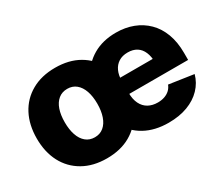

<svg xmlns="http://www.w3.org/2000/svg" viewBox="-102 -785 1182 1029"><g transform="rotate(-30 489.5 -270.0)"><path d="M308.1 10.3Q223.6 10.3 161.9 -24.9Q100.1 -60.1 67.1 -123Q34.2 -186 34.2 -269.5Q34.2 -353.5 67.1 -416.5Q100.1 -479.5 161.9 -514.6Q223.6 -549.8 308.1 -549.8Q393.1 -549.8 454.3 -514.6Q515.6 -479.5 548.8 -416.5Q582 -353.5 582 -269.5Q582 -186 548.8 -123Q515.6 -60.1 454.3 -24.9Q393.1 10.3 308.1 10.3ZM308.1 -120.1Q340.3 -120.1 362.8 -138.9Q385.3 -157.7 397 -191.4Q408.7 -225.1 408.7 -270Q408.7 -315.4 397 -348.9Q385.3 -382.3 362.8 -400.9Q340.3 -419.4 308.1 -419.4Q275.9 -419.4 253.2 -400.9Q230.5 -382.3 219 -349.1Q207.5 -315.9 207.5 -270Q207.5 -225.1 219 -191.4Q230.5 -157.7 253.2 -138.9Q275.9 -120.1 308.1 -120.1ZM689.9 10.3Q605.5 10.3 543.7 -23.7Q481.9 -57.6 449 -120.4Q416 -183.1 416 -269.5Q416 -353 449 -416.3Q481.9 -479.5 542.2 -514.6Q602.5 -549.8 684.1 -549.8Q741.7 -549.8 789.8 -531.5Q837.9 -513.2 873.3 -478Q908.7 -442.9 928 -391.4Q947.3 -339.8 947.3 -272.9V-229.5H475.6V-329.1H866.2L787.1 -305.7Q787.1 -343.3 775.6 -370.4Q764.2 -397.5 741.7 -411.9Q719.2 -426.3 686 -426.3Q652.8 -426.3 629.9 -411.6Q606.9 -397 595 -370.8Q583 -344.7 583 -309.1V-237.3Q583 -196.3 596.7 -168.5Q610.4 -140.6 635.3 -126.7Q660.2 -112.8 693.4 -112.8Q716.8 -112.8 735.6 -119.4Q754.4 -126 767.8 -138.4Q781.2 -150.9 788.1 -168.9L939.9 -146.5Q926.8 -99.1 892.8 -63.7Q858.9 -28.3 807.6 -9Q756.3 10.3 689.9 10.3Z"/></g></svg>

Font: Inter 16pt ExtraBold
Style: Regular
Weight: 800
Version: Version 4.001;git-66647c0bb